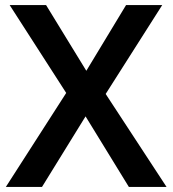

<svg xmlns="http://www.w3.org/2000/svg" viewBox="-20 -734 678 754"><path d="M634 0H486L316 -277L145 0H3L240 -369L18 -714H161L319 -456L475 -714H617L395 -365Z"/></svg>

Font: Noto Sans Meetei Mayek SemiBold
Style: Regular
Weight: 600
Designer: Monotype Design Team and Neelakash Kshetrimayum
Foundry: Monotype Imaging Inc.
Version: Version 2.002; ttfautohint (v1.8.4.7-5d5b)